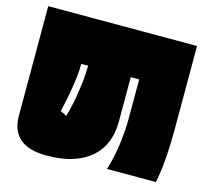

<svg xmlns="http://www.w3.org/2000/svg" viewBox="-112 -867 1144 1057"><g transform="rotate(15 460.0 -338.5)"><path d="M859 45H580Q590 15 598.5 -22.5Q607 -60 612.5 -99.5Q618 -139 621 -178Q624 -217 624 -252V-477H576V-220Q576 -157 554.5 -105Q533 -53 491 -16.5Q449 20 386 40Q323 60 240 60Q36 60 36 -113V-737H884V-258Q884 -219 882.5 -177Q881 -135 878 -95Q875 -55 870 -19Q865 17 859 45ZM252 -197 288 -179Q298 -211 306 -250Q314 -289 320 -328.5Q326 -368 329.5 -406.5Q333 -445 333 -477H294Q294 -445 290 -408.5Q286 -372 280 -335Q274 -298 266.5 -262.5Q259 -227 252 -197Z"/></g></svg>

Font: ChangwonDangamAsac Bold
Style: Regular
Weight: 700
Designer: Choi Chi-young, Lee Youngbeen, Kim Jungjin, Yoon Jihee, Han Dohee
Foundry: YoonDesign Inc.
Version: Version 1.010;Build 20210623